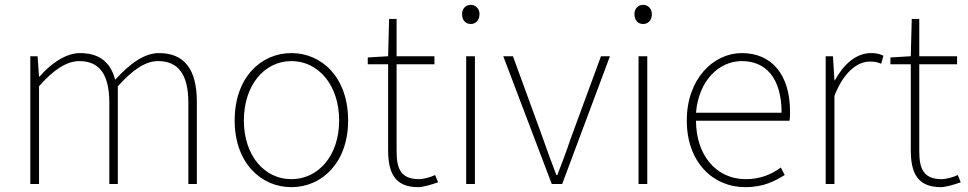

<svg xmlns="http://www.w3.org/2000/svg" viewBox="-20 -759 3994 792"><path d="M105 0H141V-403C201 -472 256 -507 307 -507C392 -507 431 -450 431 -334V0H466V-403C528 -472 580 -507 632 -507C717 -507 757 -450 757 -334V0H792V-339C792 -475 739 -540 636 -540C576 -540 517 -498 455 -430C438 -496 396 -540 310 -540C252 -540 191 -498 143 -443H141L135 -527H105Z M1182 13C1308 13 1416 -88 1416 -262C1416 -439 1308 -540 1182 -540C1056 -540 948 -439 948 -262C948 -88 1056 13 1182 13ZM1182 -20C1070 -20 986 -118 986 -262C986 -407 1070 -507 1182 -507C1294 -507 1379 -407 1379 -262C1379 -118 1294 -20 1182 -20Z M1705 13C1723 13 1756 4 1787 -7L1775 -37C1756 -28 1728 -20 1708 -20C1631 -20 1616 -67 1616 -135V-494H1772V-527H1616V-681H1585L1581 -527L1497 -522V-494H1581V-140C1581 -48 1607 13 1705 13Z M1903 0H1939V-527H1903ZM1922 -660C1942 -660 1958 -675 1958 -701C1958 -723 1942 -739 1922 -739C1901 -739 1886 -723 1886 -701C1886 -675 1901 -660 1922 -660Z M2256 0H2299L2496 -527H2459L2334 -187C2317 -136 2297 -83 2279 -37H2275C2257 -83 2238 -136 2220 -187L2096 -527H2056Z M2614 0H2650V-527H2614ZM2633 -660C2653 -660 2669 -675 2669 -701C2669 -723 2653 -739 2633 -739C2612 -739 2597 -723 2597 -701C2597 -675 2612 -660 2633 -660Z M3054 13C3132 13 3177 -13 3217 -37L3201 -68C3161 -39 3116 -20 3056 -20C2932 -20 2851 -122 2851 -261H3237C3239 -275 3239 -286 3239 -297C3239 -453 3162 -540 3040 -540C2923 -540 2813 -434 2813 -262C2813 -90 2921 13 3054 13ZM2851 -294C2862 -427 2946 -507 3040 -507C3139 -507 3204 -437 3204 -294Z M3386 0H3422V-364C3463 -468 3521 -505 3568 -505C3589 -505 3598 -503 3615 -496L3624 -529C3606 -538 3591 -540 3573 -540C3510 -540 3459 -492 3424 -428H3422L3416 -527H3386Z M3861 13C3879 13 3912 4 3943 -7L3931 -37C3912 -28 3884 -20 3864 -20C3787 -20 3772 -67 3772 -135V-494H3928V-527H3772V-681H3741L3737 -527L3653 -522V-494H3737V-140C3737 -48 3763 13 3861 13Z"/></svg>

Font: Noto Sans CJK SC Thin
Style: Regular
Weight: 100
Designer: Ryoko NISHIZUKA 西塚涼子 (kana, bopomofo & ideographs); Paul D. Hunt (Latin, Greek & Cyrillic); Sandoll Communications 산돌커뮤니
Foundry: Adobe
Version: Version 2.004;hotconv 1.0.118;makeotfexe 2.5.65603